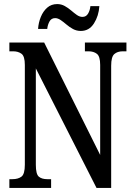

<svg xmlns="http://www.w3.org/2000/svg" viewBox="-20 -923 658 943"><path d="M26 0V-43H41Q69 -43 85.5 -55.5Q102 -68 102 -114V-604Q102 -647 85.5 -659Q69 -671 45 -671H26V-714H197L472 -162V-604Q472 -646 456 -658.5Q440 -671 415 -671H397V-714H601V-671H583Q557 -671 541.5 -657.5Q526 -644 526 -600V0H454L156 -587V-114Q156 -68 170.5 -55.5Q185 -43 212 -43H231V0ZM377 -771Q356 -771 338.5 -780.5Q321 -790 306.5 -802.5Q292 -815 278 -824.5Q264 -834 251 -834Q232 -834 223 -817.5Q214 -801 212 -781H167Q169 -812 180.5 -840Q192 -868 212 -885.5Q232 -903 261 -903Q281 -903 298 -893.5Q315 -884 329.5 -871.5Q344 -859 357.5 -849.5Q371 -840 385 -840Q403 -840 412.5 -856Q422 -872 424 -893H468Q465 -845 441.5 -808Q418 -771 377 -771Z"/></svg>

Font: Noto Serif ExtraCondensed Medium
Style: Regular
Weight: 500
Width: 2
Designer: Monotype Design Team
Foundry: Monotype Imaging Inc.
Version: Version 2.015